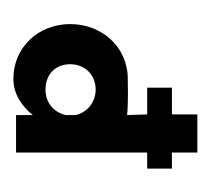

<svg xmlns="http://www.w3.org/2000/svg" viewBox="-34 -277 315 287"><g transform="rotate(90 123.5 -133.5)"><path d="M208 0V-196H232V-233H208V-271H151V-233H111V-196H151L152 -166C130 -168 108 -167 98 -167C50 -167 16 -128 16 -81C16 -34 50 4 98 4C121 4 139 -9 152 -25V0ZM76 -81C76 -103 92 -119 114 -119C132 -119 148 -107 152 -89V-74C148 -57 134 -44 114 -44C91 -44 76 -59 76 -81Z"/></g></svg>

Font: Hussar Tani
Style: Dwa
Weight: 700
Foundry: Cannot Into Space Fonts
Version: Version 0.92